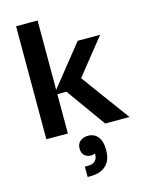

<svg xmlns="http://www.w3.org/2000/svg" viewBox="-146 -817 910 1198"><g transform="rotate(-15 308.5 -218.0)"><path d="M277 -254H218V0H79V-730H218V-282L427 -543H572L387 -312L616 0H459ZM422 157V163Q422 227 386 260.5Q350 294 285 294H267V227H287Q319 227 334 211.5Q349 196 349 169V164Q337 170 322 170Q297 170 280.5 154.5Q264 139 264 111Q264 79 284.5 62.5Q305 46 335 46Q375 46 398.5 75Q422 104 422 157Z"/></g></svg>

Font: Sora-SIA SemiBold
Style: Regular
Weight: 600
Designer: Jonathan Barnbrook, Julián Moncada
Foundry: Barnbrook Fonts
Version: Version 2.000